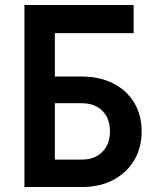

<svg xmlns="http://www.w3.org/2000/svg" viewBox="-20 -750 640 770"><path d="M78 0V-730H516V-617H200V-443H307Q380 -443 434 -415.5Q488 -388 518 -338.5Q548 -289 548 -223Q548 -157 518 -107Q488 -57 434.5 -28.5Q381 0 308 0ZM200 -110H308Q360 -110 390.5 -141Q421 -172 421 -223Q421 -275 390.5 -305.5Q360 -336 308 -336H200Z"/></svg>

Font: Pitagon Sans Mono
Style: Bold
Weight: 700
Monospace: yes
Designer: Travis Tran
Foundry: Pitagon
Version: Version 1.001; ttfautohint (v1.8.4.7-5d5b);gftools[0.9.26]